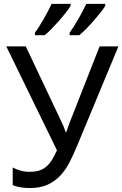

<svg xmlns="http://www.w3.org/2000/svg" viewBox="-20 -951 625 981"><path d="M585 -713.9 376 -210.9Q357.4 -165.5 337.2 -125.5Q316.9 -85.4 289.6 -55.4Q262.2 -25.4 224.1 -7.8Q186 9.8 131.8 9.8Q106.9 9.8 85 6.1Q63 2.4 44.9 -4.9V-95.2Q63 -85.4 84.7 -79.3Q106.4 -73.2 131.8 -73.2Q157.7 -73.2 177.7 -78.9Q197.8 -84.5 213.9 -97.4Q230 -110.4 243.7 -131.3Q257.3 -152.3 271 -183.1L12.2 -713.9H111.8L298.8 -318.8Q301.3 -314 303.7 -308.1Q306.2 -302.2 308.3 -295.9Q310.5 -289.6 312.7 -283.9Q314.9 -278.3 316.9 -273.9H317.9Q319.3 -278.3 322 -285.9Q324.7 -293.5 327.4 -301.5Q330.1 -309.6 332.8 -316.7Q335.4 -323.7 336.9 -327.1L488.8 -713.9ZM158.7 -784.2Q169.4 -798.3 180.9 -816.9Q192.4 -835.4 203.9 -855.2Q215.3 -875 225.6 -894.8Q235.8 -914.6 243.7 -931.2H340.8V-920.9Q333 -907.7 317.6 -887.9Q302.2 -868.2 283.4 -846.7Q264.6 -825.2 244.9 -804.9Q225.1 -784.7 208 -771H158.7ZM335.9 -784.2Q346.2 -798.3 357.9 -816.9Q369.6 -835.4 381.1 -855.2Q392.6 -875 402.8 -894.8Q413.1 -914.6 420.9 -931.2H517.6V-920.9Q509.8 -907.7 494.4 -887.9Q479 -868.2 460.2 -846.7Q441.4 -825.2 421.6 -804.9Q401.9 -784.7 384.8 -771H335.9Z"/></svg>

Font: WenQuanYi Micro Hei
Style: Regular
Weight: 400
Foundry: Ascender Corporation
Version: Version 0.2.0-beta